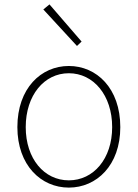

<svg xmlns="http://www.w3.org/2000/svg" viewBox="-20 -840 626 873"><path d="M293 13C419 13 527 -88 527 -262C527 -439 419 -540 293 -540C167 -540 59 -439 59 -262C59 -88 167 13 293 13ZM293 -20C181 -20 97 -118 97 -262C97 -407 181 -507 293 -507C405 -507 490 -407 490 -262C490 -118 405 -20 293 -20ZM330 -631 351 -651 205 -820 177 -797Z"/></svg>

Font: Source Han Sans JP ExtraLight
Style: Regular
Weight: 250
Designer: Ryoko NISHIZUKA 西塚涼子 (kana, bopomofo & ideographs); Paul D. Hunt (Latin, Greek & Cyrillic); Sandoll Communications 산돌커뮤니
Foundry: Adobe
Version: Version 2.001;hotconv 1.0.107;makeotfexe 2.5.65593